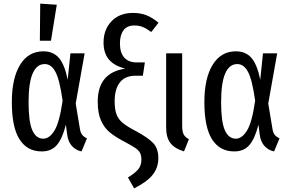

<svg xmlns="http://www.w3.org/2000/svg" viewBox="-20 -820 1592 1055"><path d="M352 -382 367 -527H445L396 -251L419 -113Q422 -92 431 -80Q440 -68 458 -60L428 12Q397 6 375.5 -17.5Q354 -41 349 -81L342 -135Q324 -62 294 -25Q264 12 209 12Q130 12 87.5 -54Q45 -120 45 -259Q45 -390 90.5 -464Q136 -538 218 -538Q272 -538 303.5 -502Q335 -466 352 -382ZM137 -259Q137 -151 157.5 -104.5Q178 -58 218 -58Q252 -58 279.5 -103Q307 -148 324 -267Q308 -381 285 -424.5Q262 -468 226 -468Q137 -468 137 -259ZM201 -800 292 -794 260 -596H199Z M851 -695 811 -644Q786 -663 765 -671.5Q744 -680 718 -680Q678 -680 658.5 -653.5Q639 -627 639 -581Q639 -531 662.5 -504Q686 -477 731 -477H776L765 -404H726Q667 -404 638.5 -367Q610 -330 610 -264Q610 -218 620.5 -191Q631 -164 654.5 -144.5Q678 -125 726 -100Q795 -63 822.5 -33Q850 -3 850 48Q850 102 818.5 141Q787 180 717 215L683 155Q720 133 738.5 111.5Q757 90 757 57Q757 35 750 21Q743 7 725.5 -5.5Q708 -18 670 -38Q616 -66 585 -91Q554 -116 535.5 -156.5Q517 -197 517 -262Q517 -420 668 -443Q608 -458 578.5 -493Q549 -528 549 -586Q549 -658 593 -703.5Q637 -749 711 -749Q752 -749 785 -736Q818 -723 851 -695Z M981 -129Q981 -98 989 -82Q997 -66 1018 -55L991 12Q939 -4 916 -34.5Q893 -65 893 -119V-527H981Z M1410 -382 1425 -527H1503L1454 -251L1477 -113Q1480 -92 1489 -80Q1498 -68 1516 -60L1486 12Q1455 6 1433.5 -17.5Q1412 -41 1407 -81L1400 -135Q1382 -62 1352 -25Q1322 12 1267 12Q1188 12 1145.5 -54Q1103 -120 1103 -259Q1103 -390 1148.5 -464Q1194 -538 1276 -538Q1330 -538 1361.5 -502Q1393 -466 1410 -382ZM1195 -259Q1195 -151 1215.5 -104.5Q1236 -58 1276 -58Q1310 -58 1337.5 -103Q1365 -148 1382 -267Q1366 -381 1343 -424.5Q1320 -468 1284 -468Q1195 -468 1195 -259Z"/></svg>

Font: Fira Sans Extra Condensed
Style: Regular
Weight: 400
Width: 1
Designer: Carrois Corporate & Edenspiekermann AG
Foundry: Carrois Corporate GbR & Edenspiekermann AG
Version: Version 4.203